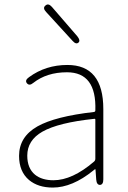

<svg xmlns="http://www.w3.org/2000/svg" viewBox="-20 -833 576 866"><path d="M218 13Q152 13 111 -21Q66 -59 66 -130Q66 -216 149 -263Q229 -308 404 -328Q410 -329 410 -335Q416 -507 282 -507Q191 -507 130 -459Q112 -444 101 -458Q91 -471 111 -485Q186 -540 284 -540Q446 -540 446 -341V-24Q446 0 431 1Q416 1 414 -23L411 -65Q411 -70 409.5 -70Q408 -70 401 -64Q306 13 218 13ZM221 -20Q306 -20 404 -104Q410 -109 410 -117V-293Q410 -298 405 -297Q243 -280 171 -239Q103 -200 103 -131Q103 -74 138 -45Q169 -20 221 -20ZM334 -641Q323 -631 307 -649L188 -779Q171 -797 185 -808Q198 -820 214 -802L329 -669Q344 -650 334 -641Z"/></svg>

Font: Resource Han Rounded JP ExtraLight
Style: Regular
Weight: 250
Designer: Cyano Hao (round all glyphs); Ryoko NISHIZUKA 西塚涼子 (kana, bopomofo & ideographs); Paul D. Hunt (Latin, Greek & Cyrillic)
Foundry: Cyano Hao
Version: 0.990